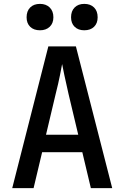

<svg xmlns="http://www.w3.org/2000/svg" viewBox="-20 -969 640 989"><path d="M43 0 229 -730H371L558 0H448L404 -185H197L153 0ZM217 -275H383L333 -485Q320 -541 311.5 -582Q303 -623 300 -639Q297 -623 289 -582Q281 -541 267 -486ZM414 -813Q383 -813 364.5 -831Q346 -849 346 -880Q346 -912 364.5 -930.5Q383 -949 414 -949Q446 -949 464.5 -930.5Q483 -912 483 -880Q483 -849 464.5 -831Q446 -813 414 -813ZM186 -813Q154 -813 135.5 -831Q117 -849 117 -880Q117 -912 135.5 -930.5Q154 -949 186 -949Q217 -949 236 -930.5Q255 -912 255 -880Q255 -849 236 -831Q217 -813 186 -813Z"/></svg>

Font: JetBrains Mono SemiBold
Style: Regular
Weight: 472
Monospace: yes
Designer: Philipp Nurullin, Konstantin Bulenkov
Foundry: JetBrains
Version: Version 2.305; ttfautohint (v1.8.4.7-5d5b)